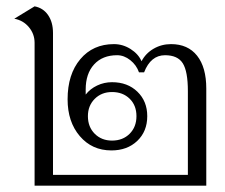

<svg xmlns="http://www.w3.org/2000/svg" viewBox="-20 -585 710 605"><path d="M630 -306V0H89V-450Q89 -478 71 -499.5Q53 -521 25 -526L89 -565Q116 -560 131.5 -537.5Q147 -515 147 -481V-34H572V-298Q572 -360 556 -385.5Q540 -411 500 -411Q455 -411 434 -357H418Q410 -380 390.5 -395.5Q371 -411 349 -411Q303 -411 276.5 -382Q250 -353 250 -303V-287Q264 -305 286 -315.5Q308 -326 333 -326Q382 -326 413 -296Q444 -266 444 -219Q444 -171 412.5 -141Q381 -111 331 -111Q270 -111 231.5 -156Q193 -201 193 -272Q193 -351 233 -398.5Q273 -446 339 -446Q367 -446 391.5 -430.5Q416 -415 426 -392Q439 -417 464 -431.5Q489 -446 519 -446Q572 -446 601 -409.5Q630 -373 630 -306ZM257 -219Q257 -185 278.5 -163.5Q300 -142 333 -142Q367 -142 388.5 -163.5Q410 -185 410 -219Q410 -253 388.5 -274Q367 -295 333 -295Q300 -295 278.5 -273.5Q257 -252 257 -219Z"/></svg>

Font: Fahkwang ExtraLight
Style: Regular
Weight: 275
Designer: Suppakit Chalermlarp | Katatrad Co.,Ltd.
Foundry: Cadson Demak Co.,Ltd.
Version: Version 1.000; ttfautohint (v1.6)